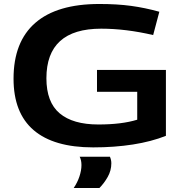

<svg xmlns="http://www.w3.org/2000/svg" viewBox="-20 -730 917 964"><path d="M48 -335Q48 -520 157 -615Q266 -710 479 -710Q568 -710 638 -700.5Q708 -691 780 -671L749 -554Q612 -586 488 -586Q213 -586 213 -337Q213 -217 279.5 -161Q346 -105 474 -105Q591 -105 669 -129V-269H467V-379H813V-48Q740 -19 647.5 -4.5Q555 10 448 10Q250 10 149 -76.5Q48 -163 48 -335ZM350 214Q369 186 379 155.5Q389 125 389 99Q389 74 380 57H532Q539 73 539 90Q539 126 521 158Q503 190 479 214Z"/></svg>

Font: Georama Extended SemiBold
Style: Regular
Weight: 600
Width: 7
Designer: Jean-Baptiste Levee
Foundry: Production Type
Version: Version 1.000